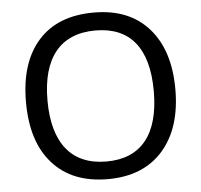

<svg xmlns="http://www.w3.org/2000/svg" viewBox="-52 -779 885 844"><g transform="rotate(-5 390.5 -357.5)"><path d="M720.2 -357.9C720.2 -472.7 691.4 -563 633.8 -627.9C576.2 -692.9 495.6 -725.1 392.1 -725.1C285.6 -725.1 204.1 -693.4 147 -629.4C89.8 -565.4 61 -475.1 61 -358.9C61 -241.7 89.8 -150.9 147.5 -86.9C204.6 -22.5 286.1 9.8 391.1 9.8C495.1 9.8 575.7 -22.9 633.8 -88.4C691.4 -153.8 720.2 -243.7 720.2 -357.9ZM155.8 -357.9C155.8 -545.9 237.3 -646 392.1 -646C544.9 -646 625 -548.8 625 -357.9C625 -166.5 543.9 -67.9 391.1 -67.9C237.3 -67.9 155.8 -168.9 155.8 -357.9Z"/></g></svg>

Font: Noto Reveo Sans
Style: Regular
Weight: 400
Designer: Monotype Design team
Foundry: Monotype Imaging Inc.
Version: Version 1.04